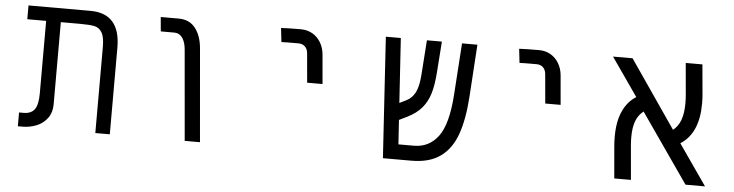

<svg xmlns="http://www.w3.org/2000/svg" viewBox="-41 -786 3683 964"><g transform="rotate(5 1800.0 -304.5)"><path d="M335.5 -539.5H238V-125Q238 -84 217.2 -55.8Q196.5 -27.5 163 -13.8Q129.5 0 91 0H68.5V-69.5H91Q129 -69.5 146.5 -93Q164 -116.5 164 -174.5V-539.5H69V-609H381Q532 -609 532 -437V0H459V-434Q459 -484.5 445.2 -507Q431.5 -529.5 407.8 -534.5Q384 -539.5 335.5 -539.5Z M811 -537H742L735.5 -609H825.5Q880.5 -609 910.2 -570.8Q940 -532.5 945.5 -470L986.5 0H909.5L869.5 -456Q866.5 -493.5 851.2 -515.2Q836 -537 811 -537Z M1442 -609Q1421 -609 1386.2 -608.5Q1351.5 -608 1342 -607L1350 -536.5Q1369 -537.5 1436 -537.5Q1456 -537.5 1468.8 -525.5Q1481.5 -513.5 1483.5 -491L1496.5 -344.5H1574L1561 -492.5Q1558 -526 1542.2 -552.5Q1526.5 -579 1500.8 -594Q1475 -609 1442 -609Z M1870 -609H1945.5L1966.5 -283.5L2001 -300.5Q2030 -315 2045.2 -345.5Q2060.5 -376 2064.5 -432.5L2077 -609H2152.5L2141 -451Q2136.5 -389 2124 -346.8Q2111.5 -304.5 2085 -272.8Q2058.5 -241 2012 -218L1972 -198.5L1980 -76H2058Q2134.5 -76 2180.5 -137.8Q2226.5 -199.5 2236.5 -347.5L2254 -609H2331.5L2314.5 -345Q2307 -231 2280.2 -155.5Q2253.5 -80 2198 -40Q2142.5 0 2052.5 0H1908.5Z M2642 -609Q2621 -609 2586.2 -608.5Q2551.5 -608 2542 -607L2550 -536.5Q2569 -537.5 2636 -537.5Q2656 -537.5 2668.8 -525.5Q2681.5 -513.5 2683.5 -491L2696.5 -344.5H2774L2761 -492.5Q2758 -526 2742.2 -552.5Q2726.5 -579 2700.8 -594Q2675 -609 2642 -609Z M3141.5 -214Q3141.5 -191 3143.5 -170.5L3158.5 0H3074.5L3060.5 -161.5Q3058.5 -184 3058.5 -209.5Q3058.5 -285.5 3081.8 -337.2Q3105 -389 3149 -416.5L3015 -609H3113.5L3347 -269Q3372.5 -288.5 3385 -322.5Q3397.5 -356.5 3397.5 -407.5Q3397.5 -430.5 3395.5 -450.5L3381.5 -609H3465.5L3479 -460Q3481 -438 3481 -413Q3481 -262.5 3389.5 -205L3532 0H3433.5L3192 -347.5Q3166 -328 3153.8 -295.5Q3141.5 -263 3141.5 -214Z"/></g></svg>

Font: JuliaMono Light
Style: Italic
Weight: 300
Italic angle: -9°
Monospace: yes
Designer: cormullion
Foundry: corm
Version: Version 0.054; ttfautohint (v1.8.4)